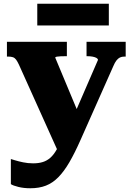

<svg xmlns="http://www.w3.org/2000/svg" viewBox="-20 -764 708 1025"><path d="M414 -123 357 -28 297 61 81 -419Q73 -436 66 -445.5Q59 -455 49 -458.5Q39 -462 23 -462H17V-541H337V-464H332Q318 -464 304.5 -463.5Q291 -463 283 -461.5Q275 -460 275 -456ZM410 -17Q379 53 350.5 102Q322 151 291.5 182Q261 213 225 227Q189 241 142 241Q107 241 78.5 234Q50 227 38 219V85Q42 86 59.5 91.5Q77 97 103 102.5Q129 108 157 108Q186 108 208.5 101Q231 94 249 78Q267 62 282.5 34.5Q298 7 312 -34L347 -84L503 -444Q503 -450 495.5 -454.5Q488 -459 475 -461.5Q462 -464 447 -464H442V-541H651V-462H645Q630 -462 620 -457Q610 -452 601.5 -441Q593 -430 585 -411ZM179 -744H561V-628H179Z"/></svg>

Font: Roboto Serif 20pt ExtraBold
Style: Regular
Weight: 800
Version: Version 1.008